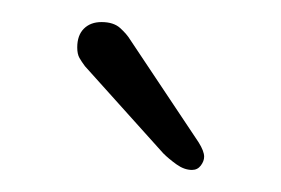

<svg xmlns="http://www.w3.org/2000/svg" viewBox="-20 -708 255 174"><path d="M154 -554Q147 -554 140 -559Q133 -564 128 -569L57 -648Q54 -652 52 -655.5Q50 -659 50 -665Q50 -676 56 -682Q62 -688 72 -688Q83 -688 89 -682.5Q95 -677 98 -672L160 -579Q165 -571 165 -566Q165 -562 162 -558Q159 -554 154 -554Z"/></svg>

Font: Quicksand Variable Light
Style: Regular
Weight: 300
Designer: Andrew Paglinawan
Foundry: Andrew Paglinawan
Version: Version 3.004